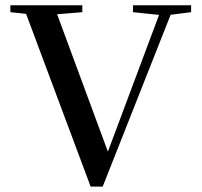

<svg xmlns="http://www.w3.org/2000/svg" viewBox="-20 -683 758 722"><path d="M320.8 18.6 78.1 -630.9 19 -637.2V-663.1H289.6V-637.2L194.8 -629.4L385.7 -112.8L578.1 -627L480 -637.2V-663.1H698.7V-637.2L621.6 -627.4L366.2 18.6Z"/></svg>

Font: Elstob Medium
Style: Regular
Weight: 500
Designer: Peter S. Baker
Version: Version 1.015